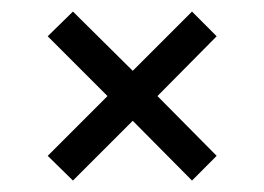

<svg xmlns="http://www.w3.org/2000/svg" viewBox="-20 -443 460 334"><path d="M63 -171.9 167 -275.9 63 -379.9 106.9 -422.9 210.9 -319.8 314 -422.9 356.9 -379.9 253.9 -275.9 356.9 -171.9 314 -128.9 210.9 -232.9 106.9 -128.9Z"/></svg>

Font: D-DIN Condensed
Style: Regular
Weight: 400
Width: 3
Designer: Charles Nix
Foundry: Datto Inc.
Version: Version 1.00